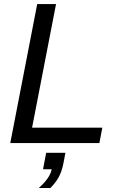

<svg xmlns="http://www.w3.org/2000/svg" viewBox="-20 -708 596 950"><path d="M30.8 0 164.1 -688H257.3L138.7 -76.2H486.3L471.7 0ZM229 222.2H171.9Q227.5 172.9 235.8 129.4H192.9L208.5 47.9H303.7L293.9 99.6Q285.6 142.1 269.3 170.7Q252.9 199.2 229 222.2Z"/></svg>

Font: Liberation Sans
Style: Italic
Weight: 400
Italic angle: -12°
Designer: Steve Matteson
Foundry: Ascender Corporation
Version: Version 2.1.5